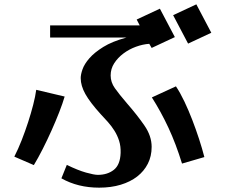

<svg xmlns="http://www.w3.org/2000/svg" viewBox="-20 -780 1040 885"><path d="M885 -760 954 -629 847 -579 778 -710ZM717 -740 786 -609 679 -559 668 -578Q638 -576 606.5 -564.5Q575 -553 549 -533.5Q523 -514 506.5 -488.5Q490 -463 490 -432Q490 -401 509.5 -373.5Q529 -346 565 -304Q613 -249 646 -201Q679 -153 679 -103Q679 -60 661.5 -25.5Q644 9 612.5 33.5Q581 58 536.5 71.5Q492 85 437 85Q339 85 263 42L288 -20Q339 5 376.5 15.5Q414 26 431 26Q475 26 504.5 3Q534 -20 536 -75Q537 -106 529 -131Q521 -156 507.5 -177.5Q494 -199 477.5 -217.5Q461 -236 444 -254Q395 -308 373.5 -346.5Q352 -385 352 -420Q352 -437 360.5 -461Q369 -485 392 -511.5Q415 -538 456 -563.5Q497 -589 563 -607H211V-663H624L610 -690ZM791 -382Q811 -352 830 -312Q849 -272 866 -228Q883 -184 897.5 -139.5Q912 -95 922 -56L819 -26Q791 -117 756.5 -191Q722 -265 680 -331ZM278 -335Q269 -304 253 -263Q237 -222 217.5 -178.5Q198 -135 177 -93.5Q156 -52 136 -19L46 -58Q64 -93 80 -134Q96 -175 109.5 -216.5Q123 -258 133 -297Q143 -336 147 -366Z"/></svg>

Font: Cafe24 ClassicType
Style: Regular
Weight: 400
Designer: Cafe24 thkim, hmlim, mnelim & 4IR
Foundry: Cafe24
Version: Version 1.000